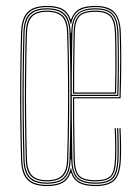

<svg xmlns="http://www.w3.org/2000/svg" viewBox="-20 -625 474 650"><path d="M139.2 5Q110.2 5 91 -3.6Q71.8 -12.2 62 -32Q52.2 -51.8 51.2 -85Q49.2 -154.5 48.5 -223.4Q47.8 -292.2 48.4 -364.1Q49 -436 51.2 -514Q52.2 -546.8 61.6 -566.8Q71 -586.8 90 -595.9Q109 -605 139.2 -605Q174 -605 192.2 -594.2Q210.5 -583.5 219 -559.8H221Q229.8 -584 248.8 -594.5Q267.8 -605 303.2 -605Q347.2 -605 367.2 -584Q387.2 -563 389 -515.8Q389.8 -498.5 390.1 -475.2Q390.5 -452 390.6 -423.6Q390.8 -395.2 390.1 -362.1Q389.5 -329 388.2 -292H231Q231 -249.2 231.2 -216.1Q231.5 -183 232.1 -152Q232.8 -121 233.2 -85.2Q234 -45.8 248.4 -30.4Q262.8 -15 303.2 -15Q340 -15 353.8 -28.9Q367.5 -42.8 369.2 -85.8Q370 -103.2 369.9 -131Q369.8 -158.8 368.2 -191H372.2Q373.8 -160 373.9 -131.6Q374 -103.2 373.2 -85.8Q371.5 -40.8 356.2 -25.9Q341 -11 303.2 -11Q261 -11 245.5 -27.4Q230 -43.8 229.2 -85.2Q228.2 -133.8 227.6 -182.2Q227 -230.8 227 -296H384.5Q385.8 -336 386.2 -369.4Q386.8 -402.8 386.8 -429.9Q386.8 -457 386.2 -478.4Q385.8 -499.8 385 -515.8Q383.2 -565.5 362.2 -583.2Q341.2 -601 303.2 -601Q266 -601 246.6 -588.1Q227.2 -575.2 221 -544.5H219Q212.8 -574.8 194.1 -587.9Q175.5 -601 139.2 -601Q111.5 -601 93.1 -592.6Q74.8 -584.2 65.5 -565.2Q56.2 -546.2 55.2 -513.8Q53.2 -444.2 52.5 -375.2Q51.8 -306.2 52.4 -234.6Q53 -163 55.2 -85.2Q56.2 -53.2 65.6 -34.2Q75 -15.2 93.4 -7.1Q111.8 1 139.2 1Q174.2 1 193.4 -11.9Q212.5 -24.8 219 -55H221Q226.8 -24.8 246.1 -11.9Q265.5 1 303.2 1Q346 1 364.5 -17.1Q383 -35.2 385.2 -85.2Q386 -102 385.9 -131Q385.8 -160 384.2 -191H388.2Q389.2 -172 389.6 -152.8Q390 -133.5 390 -116.1Q390 -98.8 389.2 -85Q387 -34.8 368 -14.9Q349 5 303.2 5Q268 5 248.6 -5.6Q229.2 -16.2 220.8 -39.8H218.8Q210.2 -16.2 191.1 -5.6Q172 5 139.2 5ZM139.2 -3Q97.8 -3 79.1 -22.1Q60.5 -41.2 59.2 -85.2Q57.2 -159 56.5 -229.2Q55.8 -299.5 56.5 -369.9Q57.2 -440.2 59.2 -513.8Q60.5 -558.5 79.1 -577.8Q97.8 -597 139.2 -597Q180.5 -597 199.2 -577.8Q218 -558.5 219.2 -513.8H221.2Q222 -558.5 241 -577.8Q260 -597 303.2 -597Q344.2 -597 361.9 -578.1Q379.5 -559.2 381.2 -512.8Q381.8 -499.8 382.2 -469.6Q382.8 -439.5 382.6 -396.1Q382.5 -352.8 380.5 -300H223Q223 -255.8 223.2 -219.4Q223.5 -183 224.1 -150.6Q224.8 -118.2 225.2 -85.2Q226 -41.5 243.1 -24.2Q260.2 -7 303.2 -7Q343.5 -7 359.4 -23.2Q375.2 -39.5 377.2 -85.5Q378 -102.8 377.9 -130.9Q377.8 -159 376.2 -191H380.2Q381.5 -165.8 381.9 -136.2Q382.2 -106.8 381.2 -85.5Q379.2 -37.2 362.1 -20.1Q345 -3 303.2 -3Q258 -3 240 -21.6Q222 -40.2 221.2 -85.2H219.2Q218 -41.2 199.2 -22.1Q180.5 -3 139.2 -3ZM139.2 -7Q178.8 -7 196.4 -25.1Q214 -43.2 215.2 -85.5Q217.5 -159.5 218.1 -229.8Q218.8 -300 218.1 -370.1Q217.5 -440.2 215.2 -513.5Q214 -556 196.4 -574.5Q178.8 -593 139.2 -593Q99.8 -593 82.1 -574.5Q64.5 -556 63.2 -513.5Q61.2 -443.8 60.5 -374.8Q59.8 -305.8 60.4 -234.4Q61 -163 63.2 -85.5Q64.5 -43.2 82.2 -25.1Q100 -7 139.2 -7ZM139.2 -11Q104 -11 86.2 -27.4Q68.5 -43.8 67.2 -85.5Q65.2 -159.5 64.5 -229.8Q63.8 -300 64.5 -370Q65.2 -440 67.2 -513.5Q68.5 -556 86.2 -572.5Q104 -589 139.2 -589Q174.5 -589 192.4 -572.5Q210.2 -556 211.2 -513.5Q213.2 -443.8 214 -374.9Q214.8 -306 214.1 -234.6Q213.5 -163.2 211.2 -85.5Q210.2 -43.8 192.4 -27.4Q174.5 -11 139.2 -11ZM139.2 -15Q174.5 -15 190.4 -31.5Q206.2 -48 207.2 -85.8Q209.5 -160.2 210.1 -230.1Q210.8 -300 210.1 -369.8Q209.5 -439.5 207.2 -513.5Q206.2 -551.8 190.4 -568.4Q174.5 -585 139.2 -585Q104 -585 88.2 -568.4Q72.5 -551.8 71.2 -513.5Q69.2 -439 68.5 -368.8Q67.8 -298.5 68.5 -228.8Q69.2 -159 71.2 -85.8Q72.5 -48 88.2 -31.5Q104 -15 139.2 -15ZM223 -304H376.8Q378.5 -350.5 378.8 -392.8Q379 -435 378.5 -466.6Q378 -498.2 377.2 -512.8Q375.5 -558.2 358.8 -575.6Q342 -593 303.2 -593Q259.5 -593 242.8 -574.6Q226 -556.2 225.2 -513.8Q224.8 -481.5 224.1 -449.8Q223.5 -418 223.2 -382.6Q223 -347.2 223 -304ZM227 -308Q227 -350.5 227.2 -383.1Q227.5 -415.8 228.1 -446.4Q228.8 -477 229.2 -513.8Q230 -555 245.9 -572Q261.8 -589 303.2 -589Q338.2 -589 354.9 -573.5Q371.5 -558 373.2 -513Q373.8 -500 374.2 -470.9Q374.8 -441.8 374.6 -400.1Q374.5 -358.5 372.8 -308ZM231 -312H369Q370.5 -357.8 370.6 -398.5Q370.8 -439.2 370.2 -469.2Q369.8 -499.2 369.2 -513Q367.5 -555.5 352.4 -570.2Q337.2 -585 303.2 -585Q263 -585 248.5 -568.9Q234 -552.8 233.2 -513.8Q232.8 -478.5 232.1 -448.2Q231.5 -418 231.2 -385.9Q231 -353.8 231 -312Z"/></svg>

Font: Big Shoulders Inline Display SC Thin
Style: Regular
Weight: 100
Designer: Patric King
Foundry: XO Type Co
Version: Version 2.002